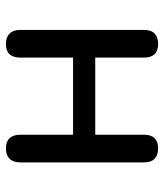

<svg xmlns="http://www.w3.org/2000/svg" viewBox="26 -560 541 632"><g transform="rotate(90 296.0 -243.5)"><path d="M124 7Q102 7 90 -5Q78 -17 78 -40V-448Q78 -471 90 -482.5Q102 -494 124 -494Q146 -494 157.5 -482.5Q169 -471 169 -448V-287H423V-448Q423 -471 434.5 -482.5Q446 -494 468 -494Q490 -494 502 -482.5Q514 -471 514 -448V-40Q514 -17 502 -5Q490 7 468 7Q446 7 434.5 -5Q423 -17 423 -40V-214H169V-40Q169 -17 158 -5Q147 7 124 7Z"/></g></svg>

Font: Nunito Medium
Style: Regular
Weight: 500
Designer: Vernon Adams
Foundry: Vernon Adams
Version: Version 3.602